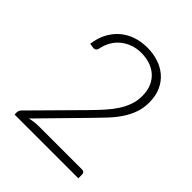

<svg xmlns="http://www.w3.org/2000/svg" viewBox="-196 -844 972 972"><g transform="rotate(45 290.0 -357.5)"><path d="M300.8 -715.3Q341.3 -715.3 378.2 -703.6Q415 -691.9 443.1 -668.2Q471.2 -644.5 487.5 -608.9Q503.9 -573.2 503.9 -524.9Q503.9 -484.9 491.7 -450.7Q479.5 -416.5 458.5 -385Q437.5 -353.5 409.7 -323.7Q381.8 -293.9 351.6 -263.2L129.9 -37.1Q146 -41 163.3 -43Q180.7 -44.9 197.8 -44.9H503.4Q511.2 -44.9 516.1 -40.3Q521 -35.6 521 -27.8V0H64.5V-17.1Q64.5 -22.5 67.1 -28.3Q69.8 -34.2 73.7 -38.1L315.4 -282.7Q345.2 -313 370.8 -341.6Q396.5 -370.1 415.3 -399.2Q434.1 -428.2 444.8 -458.5Q455.6 -488.8 455.6 -523.4Q455.6 -562.5 442.6 -591.3Q429.7 -620.1 407.7 -638.7Q385.7 -657.2 357.7 -666Q329.6 -674.8 298.3 -674.8Q265.1 -674.8 236.8 -664.6Q208.5 -654.3 186.8 -636.2Q165 -618.2 150.6 -592.8Q136.2 -567.4 130.9 -537.6Q126 -520 110.8 -520Q109.9 -520 108.4 -520.3Q106.9 -520.5 106 -520.5L82 -524.4Q87.9 -569.8 106.7 -605.5Q125.5 -641.1 154.1 -665.5Q182.6 -689.9 220 -702.6Q257.3 -715.3 300.8 -715.3Z"/></g></svg>

Font: Kantumruy Light
Style: Regular
Weight: 300
Foundry: Sovichet Tep
Version: Version 1.3000